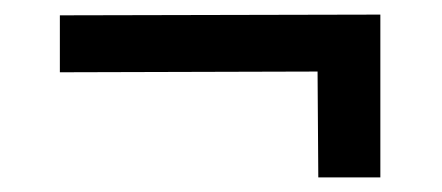

<svg xmlns="http://www.w3.org/2000/svg" viewBox="-20 -423 606 263"><path d="M62 -402V-324L415 -325L416 -180H501V-403Z"/></svg>

Font: United Sans Medium
Style: Regular
Weight: 500
Designer: Pablo Impallari, Rodrigo Fuenzalida (Modified by Dan O. Williams)
Version: Version 1.000;PS 001.000;hotconv 1.0.88;makeotf.lib2.5.64775